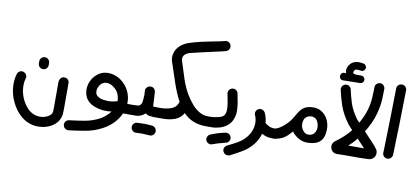

<svg xmlns="http://www.w3.org/2000/svg" viewBox="-78 -951 3124 1443"><g transform="rotate(10 1483.5 -229.5)"><path d="M228 -213Q213 -213 202 -224Q191 -235 191 -251V-267Q191 -282 202 -293Q213 -304 228 -304Q244 -304 255 -293Q266 -282 266 -267V-251Q266 -235 255 -224Q244 -213 228 -213ZM267 218Q224 218 189 202Q155 188 126.5 161Q98 134 75 96Q42 39 33 -23Q24 -85 41 -143Q46 -158 59.5 -165.5Q73 -173 88 -168Q103 -163 110.5 -149.5Q118 -136 113 -121Q101 -79 108 -32Q115 15 140 58Q151 77 170.5 99Q190 121 219 133Q245 144 274.5 142.5Q304 141 329 127Q336 123 343.5 116.5Q351 110 355 102Q359 94 359.5 82Q360 70 360 58V-132Q360 -154 370.5 -167Q381 -180 398 -180Q415 -180 425.5 -169.5Q436 -159 436 -142V58Q436 75 434.5 94.5Q433 114 423 134Q407 169 366 193Q322 218 267 218Z M493 206Q479 206 468.5 196.5Q458 187 456 172Q454 157 463.5 145Q473 133 489 131Q548 124 606 114Q664 104 715 77Q736 66 756 49Q776 32 792 11Q759 16 726.5 13Q694 10 665 -1Q609 -21 589 -65Q576 -94 577.5 -127Q579 -160 594 -190Q609 -219 633.5 -239.5Q658 -260 688 -267Q727 -275 767.5 -262Q808 -249 840 -217Q866 -191 881 -157.5Q896 -124 898 -88V-66H942Q957 -66 968 -55Q979 -44 979 -28Q979 -12 968 -1Q957 10 942 10H879Q861 51 828 85.5Q795 120 750 144Q690 176 624 187.5Q558 199 497 206ZM692 -71Q715 -63 750 -62Q785 -61 823 -74Q823 -80 822 -84Q821 -106 812 -127Q803 -148 786 -164Q772 -178 754 -186.5Q736 -195 719 -195Q713 -195 705 -193Q677 -187 662 -156Q654 -141 653 -125.5Q652 -110 658 -97Q666 -82 692 -71Z M936 10Q920 10 910 -2Q900 -14 901 -30Q902 -46 913.5 -56Q925 -66 941 -66Q967 -66 978 -67.5Q989 -69 994 -74Q999 -79 1002.5 -83.5Q1006 -88 1008 -96.5Q1010 -105 1011 -118.5Q1012 -132 1013 -156V-161L1011 -185Q1010 -201 1020.5 -212.5Q1031 -224 1047 -225Q1064 -226 1075 -215Q1086 -204 1087 -188L1092 -92V-82Q1094 -81 1101.5 -80Q1109 -79 1131 -79Q1147 -79 1157.5 -67.5Q1168 -56 1168 -40Q1167 -25 1156.5 -14Q1146 -3 1130 -3H1105Q1094 -4 1078 -6Q1062 -8 1047 -20L1045 -18Q1014 10 975 10ZM1105 138Q1083 137 1072 136Q1061 135 1052.5 135Q1044 135 1033 135Q1022 135 1000 136Q984 137 973 126Q962 115 961 100Q960 84 971 72.5Q982 61 997 61Q1020 60 1031.5 59.5Q1043 59 1052.5 59Q1062 59 1074 60Q1086 61 1108 62Q1124 64 1134.5 75Q1145 86 1144 102Q1143 117 1132.5 127.5Q1122 138 1107 138Z M1120 -3Q1104 -4 1094 -15.5Q1084 -27 1085 -43Q1086 -59 1097.5 -69.5Q1109 -80 1125 -79Q1192 -77 1232.5 -93.5Q1273 -110 1282 -151Q1251 -208 1226 -282Q1201 -356 1172 -444Q1166 -470 1171 -493.5Q1176 -517 1189 -536.5Q1202 -556 1222.5 -571Q1243 -586 1268 -595Q1289 -602 1311.5 -608.5Q1334 -615 1362 -621.5Q1390 -628 1425.5 -635Q1461 -642 1507 -651L1543 -660Q1558 -663 1571 -654Q1584 -645 1587 -629Q1590 -614 1581 -601Q1572 -588 1557 -585L1521 -576Q1515 -575 1495.5 -570.5Q1476 -566 1451 -560.5Q1426 -555 1398 -548.5Q1370 -542 1346 -536.5Q1322 -531 1305 -526.5Q1288 -522 1285 -521Q1237 -501 1246 -460Q1263 -410 1275 -369Q1287 -328 1301 -291.5Q1315 -255 1335.5 -219Q1356 -183 1389 -144Q1409 -120 1442 -99Q1475 -78 1515 -79Q1531 -79 1541.5 -67Q1552 -55 1551 -39Q1550 -24 1539 -13.5Q1528 -3 1513 -3H1511Q1453 -3 1410.5 -21Q1368 -39 1336 -73Q1314 -34 1273.5 -18.5Q1233 -3 1181 -3Z M1511 -3Q1495 -3 1482 -16Q1469 -29 1471 -44Q1473 -60 1486.5 -69.5Q1500 -79 1516 -79Q1545 -79 1560.5 -81.5Q1576 -84 1596 -89Q1604 -91 1612 -94.5Q1620 -98 1626 -103Q1640 -115 1643 -141Q1645 -155 1643.5 -170Q1642 -185 1640 -201L1626 -275Q1624 -291 1634 -303Q1644 -315 1659 -317Q1675 -319 1687 -309.5Q1699 -300 1701 -284L1715 -210Q1717 -192 1718.5 -172Q1720 -152 1718 -132Q1714 -106 1703.5 -84Q1693 -62 1676 -47Q1662 -34 1647 -26Q1632 -18 1619 -14Q1601 -9 1585.5 -6Q1570 -3 1543 -3ZM1680 92Q1659 98 1648.5 100.5Q1638 103 1629.5 105.5Q1621 108 1610.5 111.5Q1600 115 1579 122Q1565 128 1550.5 121Q1536 114 1531 100Q1526 85 1533 71Q1540 57 1554 52Q1575 44 1586 40Q1597 36 1606 33Q1615 30 1626.5 27.5Q1638 25 1660 19Q1676 16 1689 23.5Q1702 31 1706 46Q1710 61 1703 74Q1696 87 1682 92Z M1714 183Q1686 188 1673 162Q1666 148 1671.5 133.5Q1677 119 1691 112Q1731 93 1769 71Q1807 49 1834 14Q1846 -1 1855 -20.5Q1864 -40 1868 -61.5Q1872 -83 1870 -105.5Q1868 -128 1859 -148Q1852 -162 1857 -176.5Q1862 -191 1876 -198Q1890 -205 1905 -199.5Q1920 -194 1927 -180Q1943 -146 1946 -107Q1951 -100 1958 -96Q1965 -92 1979 -84Q1989 -79 2004 -77Q2019 -75 2033 -76Q2053 -76 2062 -67Q2071 -58 2072 -39Q2072 -23 2061 -12Q2050 -1 2034 0H2020Q2004 0 1986.5 -2.5Q1969 -5 1951 -13Q1947 -15 1943.5 -17Q1940 -19 1935 -21Q1928 3 1917.5 23.5Q1907 44 1894 61Q1858 106 1812.5 132.5Q1767 159 1724 181Q1718 183 1714 183Z M2016 0Q2000 0 1989.5 -11Q1979 -22 1979 -38Q1979 -54 1990 -65Q2001 -76 2016 -76Q2031 -76 2049.5 -86Q2068 -96 2086.5 -111.5Q2105 -127 2121 -145.5Q2137 -164 2147 -182Q2162 -208 2174 -227Q2186 -246 2201 -258.5Q2216 -271 2235.5 -277Q2255 -283 2283 -283Q2312 -283 2335 -271Q2358 -259 2374.5 -239.5Q2391 -220 2400 -194Q2409 -168 2409 -139Q2409 -76 2379 -46Q2349 -16 2285 -14Q2247 -13 2216 -30Q2185 -47 2160 -78Q2122 -31 2087 -15.5Q2052 0 2016 0ZM2282 -75Q2314 -76 2329 -105Q2344 -134 2331 -172Q2323 -197 2306 -206.5Q2289 -216 2269 -213Q2216 -204 2219 -140Q2221 -115 2239 -94Q2257 -73 2282 -75Z M2462 -522Q2450 -522 2443 -530.5Q2436 -539 2436 -550Q2436 -561 2443.5 -570Q2451 -579 2464 -579H2478L2474 -592Q2471 -613 2483 -635Q2502 -669 2540 -675Q2554 -678 2568 -676.5Q2582 -675 2594 -673Q2605 -671 2612 -661Q2619 -651 2617 -639Q2614 -628 2604.5 -621Q2595 -614 2583 -617Q2564 -620 2550 -619Q2547 -619 2542 -616.5Q2537 -614 2533 -606Q2525 -591 2533.5 -586Q2542 -581 2560 -581H2582H2585H2593Q2605 -581 2613 -573Q2621 -565 2622 -553Q2622 -542 2614.5 -533.5Q2607 -525 2595 -524H2582ZM2515 31Q2498 31 2485 22Q2472 13 2467 -3Q2461 -19 2466 -34.5Q2471 -50 2485 -61Q2517 -84 2544 -108.5Q2571 -133 2597 -165L2564 -201Q2512 -272 2491 -334.5Q2470 -397 2459 -451Q2457 -467 2466.5 -479.5Q2476 -492 2492 -494Q2507 -496 2519.5 -486Q2532 -476 2534 -461Q2543 -418 2559 -366Q2575 -314 2619 -252L2640 -230Q2644 -238 2646 -241Q2666 -278 2678 -311Q2690 -344 2696 -376Q2702 -408 2703.5 -440Q2705 -472 2706 -508Q2704 -523 2714 -535Q2724 -547 2740 -549Q2756 -551 2767.5 -540.5Q2779 -530 2781 -514Q2781 -473 2779 -435.5Q2777 -398 2769.5 -360.5Q2762 -323 2748.5 -285Q2735 -247 2712 -205Q2707 -197 2702.5 -189Q2698 -181 2693 -173L2777 -83L2786 -72L2795 -60Q2805 -49 2807 -33.5Q2809 -18 2803 -4Q2797 10 2784.5 18.5Q2772 27 2756 28Q2722 30 2691 30Q2660 30 2630 30Q2603 30 2575 30Q2547 30 2517 31ZM2602 -46H2631H2708L2649 -110Q2634 -91 2619 -75.5Q2604 -60 2588 -46Z M2891 0Q2875 -2 2865 -14Q2855 -26 2857 -41Q2861 -158 2863.5 -284.5Q2866 -411 2868 -528Q2867 -544 2877.5 -555.5Q2888 -567 2904 -568Q2920 -569 2931.5 -558.5Q2943 -548 2944 -532Q2942 -412 2939 -282.5Q2936 -153 2932 -34Q2930 -20 2919.5 -10Q2909 0 2895 0Z"/></g></svg>

Font: Dongol
Style: Regular
Weight: 400
Designer: Abdo Mohamed and Ibrahim Hamdi
Foundry: Protype Foundry
Version: Version 1.000;hotconv 1.0.109;makeotfexe 2.5.65596